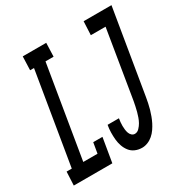

<svg xmlns="http://www.w3.org/2000/svg" viewBox="-196 -877 995 1027"><g transform="rotate(-30 301.5 -363.5)"><path d="M-27 0 -23 -84H9L103 -651H79L82 -735H227L224 -651H174L80 -84H168L179 -149H236L211 0ZM392 8Q369 8 349.5 -0.5Q330 -9 317.5 -25Q305 -41 298 -61Q291 -81 289 -102.5Q287 -124 287.5 -146.5Q288 -169 292 -191H362Q360 -180 359 -168.5Q358 -157 358 -145.5Q358 -134 359.5 -122.5Q361 -111 364.5 -101Q368 -91 376 -83.5Q384 -76 395 -76Q410 -76 422 -88.5Q434 -101 441.5 -114.5Q449 -128 454 -142.5Q459 -157 463 -171.5Q467 -186 470 -201Q473 -216 476 -231L545 -651H454L458 -735H630L544 -217Q541 -200 537.5 -182.5Q534 -165 529 -147.5Q524 -130 517.5 -112.5Q511 -95 503 -79Q495 -63 484 -47Q473 -31 458.5 -18.5Q444 -6 426.5 1Q409 8 392 8Z"/></g></svg>

Font: Iosevka Curly Slab MdEx
Style: Italic
Weight: 500
Width: 7
Italic angle: -9°
Monospace: yes
Designer: Belleve Invis
Foundry: Belleve Invis
Version: Version 11.0.0; ttfautohint (v1.8.3)